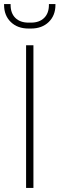

<svg xmlns="http://www.w3.org/2000/svg" viewBox="-26 -922 292 942"><path d="M102 -700H138V0H102ZM-6 -898V-902H26V-898Q26 -857 49.5 -834Q73 -811 114 -811H126Q167 -811 190.5 -834Q214 -857 214 -898V-902H246V-898Q246 -846 213 -814Q180 -782 126 -782H114Q60 -782 27 -814Q-6 -846 -6 -898Z"/></svg>

Font: Bai Jamjuree ExtraLight
Style: Regular
Weight: 275
Designer: Katatrad Aksorn Co.,Ltd.
Foundry: Cadson Demak Co.,Ltd.
Version: Version 1.000; ttfautohint (v1.6)